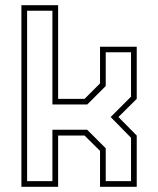

<svg xmlns="http://www.w3.org/2000/svg" viewBox="-20 -720 610 740"><path d="M62.5 0V-700H204V-339H306L365.5 -398.5V-540H507V-339L436.5 -269L507 -197.5V0H365.5V-138.5L306 -197.5H204V0ZM84.5 -22H182V-220H316L387.5 -148.5V-22H485V-189L406.5 -269L485 -347.5V-518.5H387.5V-388.5L316.5 -317.5H182V-678.5H84.5Z"/></svg>

Font: Tourney ExtraLight
Style: Regular
Weight: 250
Designer: Tyler Finck
Foundry: Etcetera Type Co
Version: Version 1.015